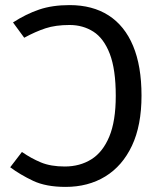

<svg xmlns="http://www.w3.org/2000/svg" viewBox="-20 -721 630 753"><path d="M253 -701Q343 -701 406 -660.5Q469 -620 502 -541Q535 -462 535 -346Q535 -229 497.5 -149.5Q460 -70 393 -29Q326 12 237 12Q160 12 109.5 -12Q59 -36 20 -65L66 -125Q102 -100 140.5 -84Q179 -68 234 -68Q293 -68 338 -96Q383 -124 408.5 -185Q434 -246 434 -345Q434 -449 410.5 -510Q387 -571 346 -597Q305 -623 253 -623Q198 -623 158.5 -610Q119 -597 75 -573L31 -633Q82 -666 133.5 -683.5Q185 -701 253 -701Z"/></svg>

Font: Fira Sans Variable
Style: Regular
Weight: 400
Designer: Carrois Corporate & Edenspiekermann AG
Foundry: Carrois Corporate GbR & Edenspiekermann AG
Version: Version 4.202